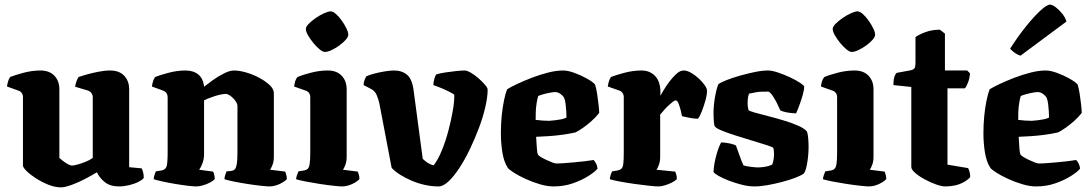

<svg xmlns="http://www.w3.org/2000/svg" viewBox="-20 -804 4704 828"><path d="M243 4Q217 4 188.5 -7.5Q160 -19 135 -35Q110 -51 94.5 -66.5Q79 -82 79 -90V-385Q79 -395 74 -402.5Q69 -410 60 -413L10 -431Q12 -443 15 -453.5Q18 -464 24 -472Q41 -479 79 -489.5Q117 -500 154 -500Q193 -500 214.5 -477.5Q236 -455 236 -419V-123Q241 -118 251.5 -110Q262 -102 273 -96Q284 -90 291 -90Q298 -90 314.5 -94.5Q331 -99 349.5 -106.5Q368 -114 380 -123V-385Q380 -394 375 -401.5Q370 -409 361 -413L304 -430Q306 -445 311 -456.5Q316 -468 319 -472Q330 -476 353 -482.5Q376 -489 403.5 -494.5Q431 -500 455 -500Q494 -500 515.5 -477.5Q537 -455 537 -419V-83L591 -78Q594 -72 597 -61.5Q600 -51 600 -37Q595 -29 577.5 -20Q560 -11 537 -5.5Q514 0 494 0Q455 0 432 -18.5Q409 -37 398 -61Q380 -50 350 -34Q320 -18 290 -7Q260 4 243 4Z M826 0Q815 0 789.5 -3Q764 -6 734.5 -11Q705 -16 680 -21.5Q655 -27 643 -31Q643 -39 646 -48.5Q649 -58 652 -65L677 -69Q694 -72 698.5 -87Q703 -102 703 -147V-385Q703 -394 698.5 -401.5Q694 -409 684 -413L635 -431Q637 -443 640 -453.5Q643 -464 649 -472Q666 -479 704.5 -489.5Q743 -500 780 -500Q815 -500 836 -482Q857 -464 860 -430Q875 -442 898 -458.5Q921 -475 946 -487.5Q971 -500 989 -500Q1012 -500 1041.5 -491.5Q1071 -483 1098 -468.5Q1125 -454 1143 -437Q1161 -420 1161 -402V-128Q1161 -107 1155 -92.5Q1149 -78 1145 -72L1210 -64Q1212 -59 1214.5 -50Q1217 -41 1217 -32Q1212 -25 1198.5 -17Q1185 -9 1170.5 -4.5Q1156 0 1143 0Q1131 0 1104 -3Q1077 -6 1045 -11Q1013 -16 986.5 -21.5Q960 -27 948 -31Q948 -39 951 -48.5Q954 -58 957 -65L977 -67Q988 -68 993.5 -75Q999 -82 1001.5 -98.5Q1004 -115 1004 -147V-348Q1004 -355 998.5 -364Q993 -373 985 -381Q977 -389 968.5 -394Q960 -399 954 -399Q946 -399 933 -396.5Q920 -394 906 -389.5Q892 -385 879.5 -380Q867 -375 860 -371V-139Q860 -118 853 -99.5Q846 -81 839 -72L899 -64Q901 -61 903.5 -51.5Q906 -42 906 -32Q901 -25 886 -17Q871 -9 854.5 -4.5Q838 0 826 0Z M1456 0Q1445 0 1417.5 -3Q1390 -6 1357.5 -11Q1325 -16 1297 -21.5Q1269 -27 1257 -31Q1257 -38 1260.5 -48Q1264 -58 1267 -65L1292 -69Q1302 -71 1307.5 -76.5Q1313 -82 1315.5 -98Q1318 -114 1318 -147V-385Q1318 -395 1313 -402.5Q1308 -410 1299 -413L1248 -431Q1250 -443 1253 -453.5Q1256 -464 1263 -472Q1281 -480 1319 -490Q1357 -500 1393 -500Q1432 -500 1453.5 -477.5Q1475 -455 1475 -419V-128Q1475 -107 1469 -92Q1463 -77 1459 -72L1523 -64Q1525 -59 1527.5 -50.5Q1530 -42 1530 -32Q1525 -25 1511.5 -17Q1498 -9 1483.5 -4.5Q1469 0 1456 0ZM1381 -580Q1372 -580 1358.5 -591Q1345 -602 1331.5 -618.5Q1318 -635 1308.5 -651.5Q1299 -668 1299 -679Q1299 -689 1311.5 -701.5Q1324 -714 1342 -726.5Q1360 -739 1378 -747Q1396 -755 1406 -755Q1416 -755 1429 -743.5Q1442 -732 1454 -715Q1466 -698 1474 -681.5Q1482 -665 1482 -654Q1482 -645 1471 -632.5Q1460 -620 1443.5 -608Q1427 -596 1410 -588Q1393 -580 1381 -580Z M1871 0Q1842 0 1812.5 -6.5Q1783 -13 1756 -24.5Q1729 -36 1706.5 -50Q1684 -64 1669 -80L1616 -358Q1612 -376 1604.5 -394Q1597 -412 1579 -421L1548 -437Q1548 -448 1552 -458.5Q1556 -469 1560 -475Q1570 -480 1592 -486Q1614 -492 1638.5 -496Q1663 -500 1679 -500Q1714 -500 1736 -481Q1758 -462 1764 -412L1803 -119Q1808 -114 1815 -108.5Q1822 -103 1831 -98Q1840 -93 1850 -91Q1869 -115 1885.5 -155.5Q1902 -196 1914 -241.5Q1926 -287 1933 -328.5Q1940 -370 1939 -396Q1930 -402 1918 -408Q1906 -414 1893 -420Q1880 -426 1868.5 -430Q1857 -434 1849 -437Q1849 -450 1853 -463.5Q1857 -477 1861 -483Q1877 -488 1900 -491.5Q1923 -495 1946.5 -497.5Q1970 -500 1984 -500Q1994 -500 2010.5 -490.5Q2027 -481 2043.5 -466.5Q2060 -452 2071.5 -438.5Q2083 -425 2083 -418Q2083 -386 2073 -342.5Q2063 -299 2045.5 -252.5Q2028 -206 2006.5 -161Q1985 -116 1961 -79.5Q1937 -43 1914 -21.5Q1891 0 1871 0Z M2367 0Q2340 0 2308 -9.5Q2276 -19 2246.5 -32.5Q2217 -46 2196 -59.5Q2175 -73 2170 -80Q2153 -106 2146.5 -146.5Q2140 -187 2140 -230Q2140 -267 2143.5 -303.5Q2147 -340 2153.5 -371Q2160 -402 2167 -419Q2181 -428 2209.5 -441.5Q2238 -455 2273 -468.5Q2308 -482 2343.5 -491Q2379 -500 2408 -500Q2429 -500 2456.5 -490Q2484 -480 2509.5 -466Q2535 -452 2546 -440Q2551 -425 2555 -400Q2559 -375 2561.5 -351.5Q2564 -328 2564 -317Q2550 -299 2531.5 -282.5Q2513 -266 2494.5 -253Q2476 -240 2462 -233Q2435 -227 2406 -223Q2377 -219 2348 -217Q2319 -215 2292 -214Q2294 -180 2295.5 -160.5Q2297 -141 2301 -136Q2304 -132 2314 -126Q2324 -120 2337 -114Q2350 -108 2361.5 -103.5Q2373 -99 2379 -99Q2394 -99 2414 -100.5Q2434 -102 2456.5 -104Q2479 -106 2500.5 -108.5Q2522 -111 2540 -114Q2545 -109 2550 -100Q2555 -91 2557 -77Q2546 -63 2517.5 -45Q2489 -27 2450.5 -13.5Q2412 0 2367 0ZM2349 -283Q2362 -284 2375 -285.5Q2388 -287 2400.5 -289.5Q2413 -292 2423 -297Q2423 -308 2422 -324Q2421 -340 2419 -356.5Q2417 -373 2412 -384Q2406 -392 2399 -397.5Q2392 -403 2385.5 -405Q2379 -407 2375 -407Q2368 -407 2353.5 -404.5Q2339 -402 2324.5 -398Q2310 -394 2301 -390Q2297 -377 2294 -358Q2291 -339 2290.5 -320.5Q2290 -302 2290 -287Q2305 -285 2320 -284Q2335 -283 2349 -283Z M2820 0Q2808 0 2779 -3Q2750 -6 2715 -11Q2680 -16 2651 -21.5Q2622 -27 2610 -31Q2610 -38 2613 -48Q2616 -58 2620 -65L2644 -69Q2654 -71 2660 -76.5Q2666 -82 2668 -98Q2670 -114 2670 -147V-385Q2670 -395 2665 -402.5Q2660 -410 2652 -413L2601 -431Q2603 -443 2606 -453.5Q2609 -464 2615 -472Q2632 -479 2670.5 -489.5Q2709 -500 2746 -500Q2783 -500 2805.5 -476Q2828 -452 2828 -406V-391Q2831 -396 2841 -413.5Q2851 -431 2866 -451Q2881 -471 2897 -485.5Q2913 -500 2928 -500Q2943 -500 2960.5 -490Q2978 -480 2994 -465Q3010 -450 3019.5 -436Q3029 -422 3029 -413Q3029 -395 3022 -370Q3015 -345 3006 -322.5Q2997 -300 2990 -292Q2973 -292 2953 -296Q2933 -300 2921 -303Q2920 -310 2916 -326.5Q2912 -343 2906.5 -357Q2901 -371 2894 -371Q2889 -371 2879.5 -363.5Q2870 -356 2859.5 -346Q2849 -336 2840.5 -325.5Q2832 -315 2827 -310V-128Q2827 -107 2821 -92Q2815 -77 2811 -72L2892 -64Q2894 -59 2896.5 -50.5Q2899 -42 2899 -32Q2892 -24 2877 -16.5Q2862 -9 2846.5 -4.5Q2831 0 2820 0Z M3234 0Q3208 0 3178.5 -7.5Q3149 -15 3122 -25.5Q3095 -36 3077 -46.5Q3059 -57 3057 -63Q3059 -98 3069 -134Q3079 -170 3090 -190Q3111 -189 3129 -185Q3147 -181 3154 -176Q3160 -160 3168.5 -135.5Q3177 -111 3186 -91Q3197 -87 3218 -84.5Q3239 -82 3249 -82Q3261 -82 3278 -84.5Q3295 -87 3310 -94Q3313 -100 3315.5 -113Q3318 -126 3318 -140Q3318 -148 3317 -156Q3316 -164 3315 -166Q3312 -170 3287 -178Q3262 -186 3225.5 -197Q3189 -208 3152.5 -219.5Q3116 -231 3090 -242Q3064 -253 3061 -262Q3059 -271 3058 -286.5Q3057 -302 3057 -314Q3057 -347 3063 -383Q3069 -419 3078 -441Q3089 -449 3114.5 -459Q3140 -469 3172 -478Q3204 -487 3235.5 -493.5Q3267 -500 3292 -500Q3309 -500 3334.5 -491.5Q3360 -483 3386 -471Q3412 -459 3430 -447Q3448 -435 3448 -430Q3448 -417 3442 -395.5Q3436 -374 3428 -352Q3420 -330 3413 -315Q3387 -316 3369.5 -320Q3352 -324 3345 -328Q3331 -361 3316 -385Q3301 -409 3292 -409Q3277 -409 3263.5 -408.5Q3250 -408 3237 -405.5Q3224 -403 3210 -400Q3206 -388 3205 -377.5Q3204 -367 3204 -359Q3204 -350 3205 -343.5Q3206 -337 3208 -329Q3212 -325 3235 -318.5Q3258 -312 3291.5 -303.5Q3325 -295 3360 -284.5Q3395 -274 3422 -262Q3449 -250 3460 -237Q3464 -226 3465.5 -206.5Q3467 -187 3467 -171Q3467 -138 3461.5 -103.5Q3456 -69 3447 -56Q3435 -47 3410 -37.5Q3385 -28 3353 -19.5Q3321 -11 3289.5 -5.5Q3258 0 3234 0Z M3728 0Q3717 0 3689.5 -3Q3662 -6 3629.5 -11Q3597 -16 3569 -21.5Q3541 -27 3529 -31Q3529 -38 3532.5 -48Q3536 -58 3539 -65L3564 -69Q3574 -71 3579.5 -76.5Q3585 -82 3587.5 -98Q3590 -114 3590 -147V-385Q3590 -395 3585 -402.5Q3580 -410 3571 -413L3520 -431Q3522 -443 3525 -453.5Q3528 -464 3535 -472Q3553 -480 3591 -490Q3629 -500 3665 -500Q3704 -500 3725.5 -477.5Q3747 -455 3747 -419V-128Q3747 -107 3741 -92Q3735 -77 3731 -72L3795 -64Q3797 -59 3799.5 -50.5Q3802 -42 3802 -32Q3797 -25 3783.5 -17Q3770 -9 3755.5 -4.5Q3741 0 3728 0ZM3653 -580Q3644 -580 3630.5 -591Q3617 -602 3603.5 -618.5Q3590 -635 3580.5 -651.5Q3571 -668 3571 -679Q3571 -689 3583.5 -701.5Q3596 -714 3614 -726.5Q3632 -739 3650 -747Q3668 -755 3678 -755Q3688 -755 3701 -743.5Q3714 -732 3726 -715Q3738 -698 3746 -681.5Q3754 -665 3754 -654Q3754 -645 3743 -632.5Q3732 -620 3715.5 -608Q3699 -596 3682 -588Q3665 -580 3653 -580Z M4057 0Q4041 0 4017 -8.5Q3993 -17 3968 -30.5Q3943 -44 3926.5 -58.5Q3910 -73 3910 -84V-429L3833 -437Q3833 -463 3838 -475.5Q3843 -488 3848 -490L3908 -501Q3917 -503 3922.5 -508Q3928 -513 3928 -536V-644Q3939 -653 3968.5 -664.5Q3998 -676 4033 -676L4055 -659V-500H4151L4163 -488Q4162 -469 4155.5 -450.5Q4149 -432 4141 -423H4066V-94L4155 -79Q4158 -74 4161 -64Q4164 -54 4164 -40Q4153 -28 4136 -18.5Q4119 -9 4099 -4.5Q4079 0 4057 0Z M4448 0Q4421 0 4389 -9.5Q4357 -19 4327.5 -32.5Q4298 -46 4277 -59.5Q4256 -73 4251 -80Q4234 -106 4227.5 -146.5Q4221 -187 4221 -230Q4221 -267 4224.5 -303.5Q4228 -340 4234.5 -371Q4241 -402 4248 -419Q4262 -428 4290.5 -441.5Q4319 -455 4354 -468.5Q4389 -482 4424.5 -491Q4460 -500 4489 -500Q4510 -500 4537.5 -490Q4565 -480 4590.5 -466Q4616 -452 4627 -440Q4632 -425 4636 -400Q4640 -375 4642.5 -351.5Q4645 -328 4645 -317Q4631 -299 4612.5 -282.5Q4594 -266 4575.5 -253Q4557 -240 4543 -233Q4516 -227 4487 -223Q4458 -219 4429 -217Q4400 -215 4373 -214Q4375 -180 4376.5 -160.5Q4378 -141 4382 -136Q4385 -132 4395 -126Q4405 -120 4418 -114Q4431 -108 4442.5 -103.5Q4454 -99 4460 -99Q4475 -99 4495 -100.5Q4515 -102 4537.5 -104Q4560 -106 4581.5 -108.5Q4603 -111 4621 -114Q4626 -109 4631 -100Q4636 -91 4638 -77Q4627 -63 4598.5 -45Q4570 -27 4531.5 -13.5Q4493 0 4448 0ZM4430 -283Q4443 -284 4456 -285.5Q4469 -287 4481.5 -289.5Q4494 -292 4504 -297Q4504 -308 4503 -324Q4502 -340 4500 -356.5Q4498 -373 4493 -384Q4487 -392 4480 -397.5Q4473 -403 4466.5 -405Q4460 -407 4456 -407Q4449 -407 4434.5 -404.5Q4420 -402 4405.5 -398Q4391 -394 4382 -390Q4378 -377 4375 -358Q4372 -339 4371.5 -320.5Q4371 -302 4371 -287Q4386 -285 4401 -284Q4416 -283 4430 -283ZM4381 -564Q4367 -568 4354.5 -577.5Q4342 -587 4336 -594Q4372 -650 4406.5 -692.5Q4441 -735 4468 -759.5Q4495 -784 4508 -784Q4518 -784 4532.5 -773Q4547 -762 4560.5 -745.5Q4574 -729 4579 -711Z"/></svg>

Font: Texturina Medium 12pt ExtraBold
Style: Regular
Weight: 800
Version: Version 1.002